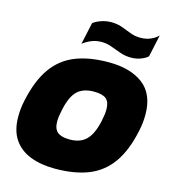

<svg xmlns="http://www.w3.org/2000/svg" viewBox="-127 -980 970 1092"><g transform="rotate(15 358.0 -434.0)"><path d="M552 -712Q518 -712 487 -723Q456 -734 427.5 -744.5Q399 -755 370 -755Q337 -755 310 -744Q283 -733 260 -715L288 -844Q305 -858 334 -868Q363 -878 393 -878Q428 -878 457 -867.5Q486 -857 514 -846Q542 -835 575 -835Q608 -835 635 -847Q662 -859 678 -876L650 -746Q637 -733 610 -722.5Q583 -712 552 -712ZM297 10Q214 10 151.5 -14.5Q89 -39 54.5 -90.5Q20 -142 20 -223Q20 -246 22.5 -270Q25 -294 31 -321Q57 -442 108.5 -515Q160 -588 241.5 -621Q323 -654 439 -654Q567 -654 641.5 -597Q716 -540 716 -419Q716 -397 713.5 -372.5Q711 -348 705 -321Q680 -202 628.5 -129Q577 -56 495.5 -23Q414 10 297 10ZM336 -172Q398 -172 433 -207Q468 -242 485 -321Q494 -363 494 -391Q494 -435 472 -453Q450 -471 400 -471Q337 -471 302 -437.5Q267 -404 250 -321Q241 -281 241 -253Q241 -210 263.5 -191Q286 -172 336 -172Z"/></g></svg>

Font: Kanit ExtraBold
Style: Italic
Weight: 800
Italic angle: -12°
Designer: Katatrad Team
Foundry: CadsonDemak
Version: Version 2.000; ttfautohint (v1.8.3)